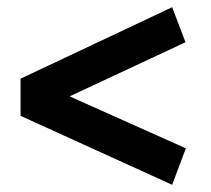

<svg xmlns="http://www.w3.org/2000/svg" viewBox="-20 -624 585 532"><path d="M494 -507 173 -357 495 -213 457 -112 37 -303V-406L457 -604Z"/></svg>

Font: Bitter Pro
Style: Bold
Weight: 700
Designer: Sol Matas, and Bitter project Authors
Foundry: Sol Matas
Version: Version 1.010